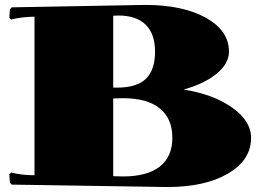

<svg xmlns="http://www.w3.org/2000/svg" viewBox="-20 -750 1070 780"><path d="M120.1 -682.1Q83 -682.1 43.9 -674.8L25.9 -670.9L18.1 -676.8L20 -711.9L27.8 -720.2L569.8 -730Q722.7 -730 816.4 -677.7Q910.2 -625.5 910.2 -540Q910.2 -491.7 860.1 -450.7Q810.1 -409.7 726.1 -386.2Q846.2 -367.2 923.1 -313Q1000 -258.8 1000 -189.9Q1000 -100.1 906.7 -45.2Q813.5 9.8 660.2 9.8L27.8 0L20 -7.8L18.1 -43L25.9 -48.8L43.9 -44.9Q80.1 -38.1 120.1 -38.1ZM439.9 -34.2 480 -33.2Q577.6 -33.2 628.9 -73.2Q680.2 -113.3 680.2 -189.9Q680.2 -268.6 628.9 -309.8Q577.6 -351.1 480 -351.1L439.9 -350.1ZM439.9 -394H455.1Q536.1 -394 573 -430.2Q609.9 -466.3 609.9 -540Q609.9 -612.3 571.8 -649.7Q533.7 -687 460 -687L439.9 -686Z"/></svg>

Font: Yokawerad
Style: Regular
Weight: 500
Designer: gluk
Foundry: gluk
Version: Version 0.79